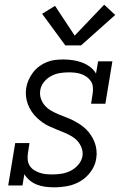

<svg xmlns="http://www.w3.org/2000/svg" viewBox="-20 -792 540 820"><path d="M211 8Q192 8 173 5.5Q154 3 137.5 -3.5Q121 -10 107 -21.5Q93 -33 84 -48L76 0H15L45 -181H106L99 -136Q97 -122 98.5 -108.5Q100 -95 107 -84Q114 -73 125 -66Q136 -59 148.5 -54.5Q161 -50 174.5 -48.5Q188 -47 202 -47Q222 -47 242 -50Q262 -53 280.5 -62Q299 -71 313.5 -87.5Q328 -104 332 -124Q335 -142 329 -159Q323 -176 312 -188.5Q301 -201 286 -210Q271 -219 255 -225.5Q239 -232 223 -238.5Q207 -245 191.5 -252Q176 -259 162 -269Q148 -279 136 -290.5Q124 -302 114.5 -316.5Q105 -331 99 -347Q93 -363 91 -381Q89 -399 92 -417Q95 -435 102.5 -451.5Q110 -468 121.5 -483Q133 -498 148 -509Q163 -520 180.5 -527Q198 -534 215.5 -536Q233 -538 251 -538Q271 -538 291.5 -535Q312 -532 330.5 -525Q349 -518 364.5 -506.5Q380 -495 390 -478L399 -530H460L430 -349H369L376 -394Q378 -408 376.5 -421.5Q375 -435 368 -445.5Q361 -456 350.5 -463.5Q340 -471 327.5 -475.5Q315 -480 301.5 -481.5Q288 -483 274 -483Q255 -483 236 -480Q217 -477 199 -467.5Q181 -458 168 -442Q155 -426 152 -407Q149 -388 154.5 -371.5Q160 -355 171 -342Q182 -329 196.5 -320.5Q211 -312 227 -305Q243 -298 259.5 -292Q276 -286 291 -278.5Q306 -271 320.5 -261.5Q335 -252 347 -240.5Q359 -229 368.5 -214.5Q378 -200 384 -184.5Q390 -169 392 -151Q394 -133 391 -115Q387 -86 368.5 -60Q350 -34 324 -18.5Q298 -3 269 2.5Q240 8 211 8ZM259 -598 160 -733 215 -767 299 -640 425 -772 472 -728 326 -598Z"/></svg>

Font: Iosevka Curly Slab LtObl
Style: Regular
Weight: 300
Italic angle: -9°
Monospace: yes
Designer: Belleve Invis
Foundry: Belleve Invis
Version: Version 11.0.0; ttfautohint (v1.8.3)